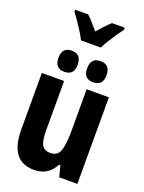

<svg xmlns="http://www.w3.org/2000/svg" viewBox="-178 -1053 857 1144"><g transform="rotate(20 250.0 -480.5)"><path d="M187 10Q278 10 318 -70H327L345 0H460V-549H319V-285Q319 -199 304.5 -158.5Q290 -118 245 -118Q204 -118 190 -147Q176 -176 176 -233V-549H35V-191Q35 10 187 10ZM340 -601Q402 -601 402 -667Q402 -735 340 -735Q279 -735 279 -667Q279 -601 340 -601ZM158 -601Q219 -601 219 -667Q219 -735 158 -735Q97 -735 97 -667Q97 -601 158 -601ZM188 -811H313Q329 -843 357 -886Q385 -929 407 -958V-971H326Q291 -939 249 -890Q205 -944 175 -971H93V-958Q115 -929 144.5 -884.5Q174 -840 188 -811Z"/></g></svg>

Font: Noto Sans Mono Condensed Extra
Style: Regular
Weight: 800
Width: 3
Designer: Monotype Design Team
Foundry: Monotype Imaging Inc.
Version: Version 1.900